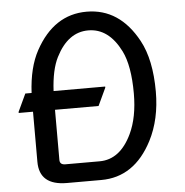

<svg xmlns="http://www.w3.org/2000/svg" viewBox="-53 -798 816 849"><g transform="rotate(-5 355.0 -373.5)"><path d="M362.3 -83Q453.6 -83 504.9 -191.4Q539.1 -263.7 539.1 -368.7Q539.1 -492.2 505.9 -558.6Q453.1 -664.1 362.3 -664.1Q272 -664.1 218.8 -558.6Q191.4 -504.4 186.5 -410.2H415.5V-405.3L378.9 -327.1H185.5V-104.5Q185.5 -83 210 -83ZM210 0Q87.9 0 87.9 -104.5V-327.1H24.4V-332L61 -410.2H88.9Q94.7 -523.4 134.8 -596.7Q216.8 -747.1 362.3 -747.1Q508.3 -747.1 589.8 -596.7Q636.7 -510.3 636.7 -368.7Q636.7 -246.1 588.9 -153.3Q509.8 0 362.3 0Z"/></g></svg>

Font: Nova Oval
Style: Book
Weight: 400
Version: Version 2.000